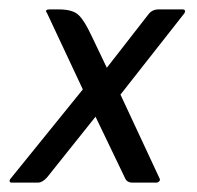

<svg xmlns="http://www.w3.org/2000/svg" viewBox="-50 -388 419 408"><path d="M153 -140 50 -11Q40 0 31 0H-26Q-29 0 -29.5 -3Q-30 -6 -27 -9L126 -198L50 -360Q44 -368 55 -368H75Q104 -368 116.5 -356.5Q129 -345 144 -313L177 -244L265 -357Q273 -368 287 -368H338Q342 -368 343 -365.5Q344 -363 342 -360L206 -187L289 -9Q291 -6 288.5 -3Q286 0 283 0H231Q219 0 215 -11Z"/></svg>

Font: Zain
Style: Italic
Weight: 400
Italic angle: -10°
Designer: Zain,Boutros
Foundry: Mobile Telecommunications Company (Zain), 2024
Version: Version 1.51; ttfautohint (v1.8.4)